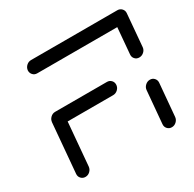

<svg xmlns="http://www.w3.org/2000/svg" viewBox="-121 -647 784 775"><g transform="rotate(-30 271.0 -259.5)"><path d="M119.3 -260 99.3 -29.6Q98.1 -17.4 88.9 -8.7Q79.6 0 67.4 0Q55.2 0 47.2 -8.7Q39.3 -17.4 40.4 -29.6L60.4 -260ZM360.7 -261.9Q360.7 -248.9 351.1 -239.4Q341.5 -230 328.5 -230H87.4Q75.9 -230 68.1 -237.6Q60.4 -245.2 60.4 -256.7Q60.4 -269.6 70 -279.3Q79.6 -288.9 92.2 -288.9H333.7Q345.2 -288.9 353 -281.1Q360.7 -273.3 360.7 -261.9ZM469.6 0.7Q457.4 0.7 449.4 -8Q441.5 -16.7 442.6 -28.9L455.9 -180.4Q457 -192.6 466.5 -201.3Q475.9 -210 488.1 -210Q500.4 -210 508.1 -201.3Q515.9 -192.6 514.8 -180.4L501.5 -28.9Q500.4 -16.7 491.1 -8Q481.9 0.7 469.6 0.7ZM80.4 -489.3Q81.9 -501.5 91.1 -510Q100.4 -518.5 112.6 -518.5H514.4L509.6 -459.6H107.4Q95.2 -459.6 87.4 -468.3Q79.6 -477 80.4 -489.3ZM496.7 -308.9Q484.4 -308.9 476.7 -317.4Q468.9 -325.9 470 -338.1L483 -489.3Q484.1 -501.1 493.3 -509.8Q502.6 -518.5 514.8 -518.5Q527 -518.5 535 -509.8Q543 -501.1 541.9 -489.3L528.9 -338.1Q527.8 -325.9 518.3 -317.4Q508.9 -308.9 496.7 -308.9Z"/></g></svg>

Font: 26F Galaxy Sans Medium
Style: Italic
Weight: 500
Italic angle: -5°
Designer: C₂₉H₂₅N₃O₅
Version: Version 1.200